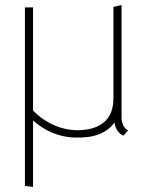

<svg xmlns="http://www.w3.org/2000/svg" viewBox="-20 -530 561 755"><path d="M484 -18C459 -27 458 -65 458 -65V-510L426 -503V-142C426 -38 344 -17 281 -18C181 -20 116 -88 110 -96V-501H78V201L110 205V-56C124 -45 181 9 277 11C351 13 400 -7 430 -48C435 -14 458 3 466 3Z"/></svg>

Font: Advent Pro
Style: ExtraLight
Weight: 250
Designer: Andreas Kalpakidis
Foundry: Andreas Kalpakidis
Version: Version 2.002 2007